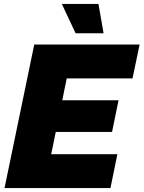

<svg xmlns="http://www.w3.org/2000/svg" viewBox="-20 -955 729 975"><path d="M3 0 154 -729H689L653 -557H274L328 -601L231 -128L195 -172H576L541 0ZM218 -285 251 -446H582L549 -285ZM364 -786 294 -935H480L506 -786Z"/></svg>

Font: Mona Sans ExtraLight Black
Style: Italic
Weight: 900
Italic angle: -11.6951°
Version: Version 2.000